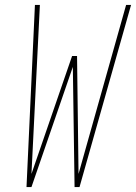

<svg xmlns="http://www.w3.org/2000/svg" viewBox="-20 -755 549 775"><path d="M87 0 121 -735H141L107 -53L271 -529H291L297 -53L489 -735H509L301 0H281L274 -485L107 0Z"/></svg>

Font: Iosevka Thin Oblique
Style: Regular
Weight: 100
Italic angle: -9°
Monospace: yes
Designer: Belleve Invis
Foundry: Belleve Invis
Version: Version 32.5.0; ttfautohint (v1.8.4)